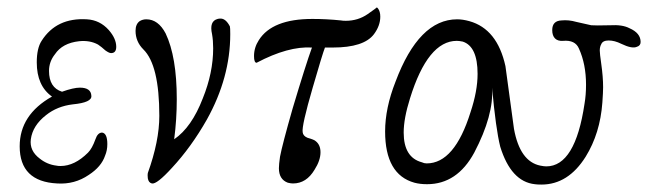

<svg xmlns="http://www.w3.org/2000/svg" viewBox="-20 -489 1755 517"><path d="M279 -346Q274 -346 264 -353Q253 -363 244 -369Q222 -381 193 -378Q148 -373 128 -343Q112 -323 112 -298Q112 -253 147 -242Q178 -253 195 -253Q225 -253 226 -231Q228 -213 176 -208Q134 -203 104 -179Q68 -151 63 -114Q59 -83 87 -62Q107 -46 132 -43Q136 -42 143 -42Q181 -42 217 -78Q228 -89 237 -114Q243 -132 255 -132Q269 -130 269 -101Q269 -84 263 -70Q253 -40 219 -18Q181 8 134 5Q33 0 33 -95Q33 -180 120 -229Q79 -258 79 -321Q79 -359 92 -379Q132 -442 214 -437Q249 -435 273 -408Q293 -385 293 -363Q293 -346 279 -346Z M599 -418Q600 -415 600 -397Q600 -280 537 -167Q495 -93 443 -37Q402 8 389 5Q380 3 378 -9Q377 -19 378 -23Q409 -109 409 -177Q409 -314 366 -356Q345 -377 345 -406Q345 -424 356 -432Q364 -437 374 -437Q406 -437 426 -399Q456 -336 456 -222Q456 -167 449 -114Q496 -146 526 -224Q554 -293 554 -359Q554 -380 551 -397Q543 -432 566 -438Q569 -439 574 -439Q588 -439 599 -418Z M998 -466Q1004 -458 1004 -444Q1004 -420 987 -397Q960 -361 876 -361H855Q848 -343 822 -253Q792 -150 795 -133Q796 -123 808 -118Q826 -113 830 -109Q843 -99 843 -79Q843 -57 827 -32Q805 5 769 5Q763 5 755 3Q731 -6 731 -36Q731 -46 734 -67Q740 -99 768 -197Q803 -314 820 -361Q756 -365 671 -320Q664 -320 664 -338Q664 -361 677 -381Q713 -438 821 -438Q859 -438 898 -434Q903 -433 911 -433Q944 -433 970 -451Q996 -469 994 -469Q996 -469 998 -466Z M1695 -363Q1682 -357 1653 -371Q1635 -380 1619 -380Q1603 -380 1599 -370Q1595 -363 1595 -353Q1595 -345 1599 -317Q1604 -282 1604 -254Q1604 -241 1602 -213Q1596 -130 1557 -67Q1510 8 1438 8Q1426 8 1420 7Q1356 0 1327 -94Q1315 -142 1305 -253Q1310 -179 1257 -78Q1211 7 1130 7Q1111 7 1096 3Q1017 -19 1017 -135Q1017 -198 1045 -269Q1108 -437 1211 -437Q1226 -437 1244 -432Q1319 -411 1341 -311Q1347 -264 1364 -142Q1380 -54 1435 -43Q1445 -41 1451 -41Q1529 -41 1554 -210Q1558 -233 1558 -261Q1558 -316 1539 -358Q1529 -382 1496 -379Q1482 -378 1474.5 -385.5Q1467 -393 1467 -408Q1467 -433 1492 -434Q1511 -436 1532 -430L1572 -421Q1582 -420 1623 -421Q1656 -423 1675 -413Q1705 -400 1705 -376Q1705 -366 1695 -363ZM1247 -187Q1266 -244 1266 -290Q1266 -364 1226 -377Q1216 -379 1210 -379Q1132 -379 1084 -224Q1067 -170 1067 -132Q1067 -65 1116 -52Q1122 -49 1129 -49Q1204 -49 1247 -187Z"/></svg>

Font: GFS Baskerville
Style: Regular
Weight: 400
Designer: George Matthiopoulos
Foundry: George Matthiopoulos
Version: Version 1.0